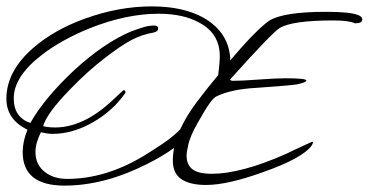

<svg xmlns="http://www.w3.org/2000/svg" viewBox="-20 -555 1154 601"><path d="M182 26Q51 26 51 -79Q51 -112 66 -149Q0 -181 0 -246Q0 -332 84 -405Q151 -463 247 -497Q352 -535 455 -535Q554 -535 618 -499Q699 -452 701 -365Q703 -369 706 -372Q709 -375 712 -379Q754 -428 782.5 -455.5Q811 -483 824 -491Q869 -518 1001 -518Q1038 -518 1063.5 -515.5Q1089 -513 1103 -507Q1114 -502 1114 -494Q1114 -482 1091 -482Q1073 -491 1023 -491Q894 -491 855 -467Q832 -453 700 -306Q703 -302 709 -302Q723 -302 743 -303Q763 -304 790 -306Q817 -308 837.5 -309Q858 -310 872 -310Q939 -310 939 -303Q939 -297 910 -291Q900 -289 868 -286.5Q836 -284 783 -280Q705 -276 659 -254Q649 -250 635 -230Q621 -210 598 -169Q576 -130 570 -104.5Q564 -79 564 -68Q564 -40 582 -25.5Q600 -11 644 -11Q688 -11 746.5 -26.5Q805 -42 877 -74Q881 -76 905 -87.5Q929 -99 954 -110Q956 -111 959 -111Q960 -111 960 -110Q960 -107 956 -100Q928 -60 803 -16Q692 24 625 24Q575 24 548 6Q521 -12 521 -52Q521 -62 522 -72Q523 -82 525 -92Q507 -79 486 -66.5Q465 -54 441 -42Q307 26 182 26ZM190 5Q310 5 430 -67Q453 -81 487.5 -104Q522 -127 544 -150Q564 -193 595.5 -235Q627 -277 663 -320Q665 -335 666.5 -352Q668 -369 668 -379Q668 -450 604 -484Q554 -512 476 -512Q376 -512 262 -467Q175 -432 112 -384Q23 -316 23 -247Q23 -188 75 -170Q98 -211 133.5 -253Q169 -295 213 -336Q306 -421 389 -456Q410 -464 428 -469.5Q446 -475 461 -475H463Q475 -475 475 -466Q475 -456 460 -453Q425 -447 392 -430Q358 -412 309 -374Q284 -355 256.5 -330.5Q229 -306 200 -276Q162 -237 141 -208Q120 -179 115 -160Q132 -156 152 -156Q241 -156 331 -240Q351 -259 359 -266Q367 -273 366 -273Q373 -273 373 -265Q352 -235 327.5 -213Q303 -191 274 -174Q209 -136 145 -136Q135 -136 125.5 -137.5Q116 -139 108 -141Q91 -107 91 -79Q91 -40 120 -17Q148 5 190 5Z"/></svg>

Font: Corinthia
Style: Regular
Weight: 400
Designer: Robert E. Leuschke
Foundry: Robert E. Leuschke
Version: Version 1.013; ttfautohint (v1.8.3)